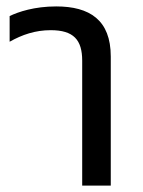

<svg xmlns="http://www.w3.org/2000/svg" viewBox="-20 -578 446 598"><path d="M236 0H325V-402C325 -516 259 -558 155 -558C87 -558 37 -541 10 -528V-448C49 -470 90 -484 138 -484C209 -484 236 -454 236 -389Z"/></svg>

Font: Noto Sans Thai
Style: Regular
Weight: 400
Designer: Monotype Design Team
Foundry: Monotype Imaging Inc.
Version: Version 1.901